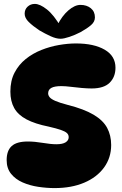

<svg xmlns="http://www.w3.org/2000/svg" viewBox="-20 -958 624 981"><path d="M259 3Q218 3 175 -3.5Q132 -10 95.5 -26Q59 -42 36.5 -70Q14 -98 14 -140Q14 -188 39.5 -211.5Q65 -235 122 -235Q157 -235 198.5 -228Q240 -221 268 -221Q300 -221 315.5 -231Q331 -241 331 -257Q331 -270 321.5 -278.5Q312 -287 290 -294.5Q268 -302 229 -311Q159 -325 115.5 -348Q72 -371 52.5 -406Q33 -441 33 -490Q33 -546 54.5 -587Q76 -628 111.5 -656.5Q147 -685 191 -702.5Q235 -720 281 -728Q327 -736 368 -736Q460 -736 515 -704Q570 -672 570 -612Q570 -565 540.5 -535.5Q511 -506 448 -506Q427 -506 398 -508.5Q369 -511 341.5 -514.5Q314 -518 293 -518Q259 -518 242.5 -509Q226 -500 226 -481Q226 -471 233.5 -461.5Q241 -452 262.5 -442.5Q284 -433 326 -422Q409 -401 458 -372Q507 -343 527.5 -304.5Q548 -266 548 -217Q548 -152 511.5 -102Q475 -52 410 -24.5Q345 3 259 3ZM289 -760Q267 -760 238.5 -773Q210 -786 181 -803Q148 -825 127 -845.5Q106 -866 106 -888Q106 -910 121 -924Q136 -938 158 -938Q184 -938 219.5 -910Q255 -882 291 -820L273 -829Q297 -877 329.5 -905Q362 -933 391 -933Q423 -933 444 -916Q465 -899 465 -869Q465 -847 445.5 -830Q426 -813 392 -794Q363 -779 334.5 -769.5Q306 -760 289 -760Z"/></svg>

Font: DynaPuff SemiBold
Style: Regular
Weight: 600
Designer: Toshi Omagari, Jennifer Daniel
Foundry: Google Fonts
Version: Version 2.000